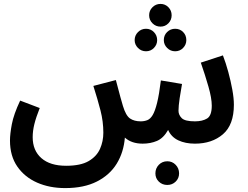

<svg xmlns="http://www.w3.org/2000/svg" viewBox="-20 -729 1266 981"><path d="M313 232Q233 232 169.5 204Q106 176 68.5 122Q31 68 31 -11Q31 -44 40.5 -94.5Q50 -145 83 -215L183 -177Q164 -129 155.5 -94.5Q147 -60 147 -28Q147 40 191.5 79Q236 118 318 118Q392 118 433 94Q474 70 491 31.5Q508 -7 508 -51Q508 -108 493.5 -164.5Q479 -221 457 -290L572 -320Q587 -263 595 -233.5Q603 -204 608 -188Q623 -138 644.5 -123.5Q666 -109 699 -109Q717 -109 732.5 -115Q748 -121 760 -141Q772 -161 782.5 -203Q793 -245 802 -318L910 -300Q904 -268 898 -227.5Q892 -187 892 -163Q892 -142 908.5 -125.5Q925 -109 976 -109Q1014 -109 1038 -123.5Q1062 -138 1062 -189Q1062 -227 1045 -286.5Q1028 -346 1006 -409L1119 -446Q1134 -407 1146.5 -361Q1159 -315 1167 -271Q1175 -227 1175 -194Q1175 -91 1119 -43Q1063 5 976 5Q927 5 891 -12Q855 -29 839 -65Q815 -23 782 -9Q749 5 709 5Q652 5 618 -26Q612 49 576.5 107Q541 165 475 198.5Q409 232 313 232ZM800 -593Q776 -593 759 -610Q742 -627 742 -651Q742 -675 759 -692Q776 -709 800 -709Q824 -709 840.5 -692Q857 -675 857 -651Q857 -627 840.5 -610Q824 -593 800 -593ZM726 -467Q702 -467 685 -484Q668 -501 668 -524Q668 -548 685 -565Q702 -582 726 -582Q750 -582 766.5 -565Q783 -548 783 -524Q783 -501 766.5 -484Q750 -467 726 -467ZM875 -467Q851 -467 834 -484Q817 -501 817 -524Q817 -549 834 -565.5Q851 -582 875 -582Q899 -582 915.5 -565.5Q932 -549 932 -524Q932 -501 915.5 -484Q899 -467 875 -467ZM835 216Q809 216 791.5 199Q774 182 774 157Q774 131 791.5 113Q809 95 835 95Q860 95 877.5 113Q895 131 895 157Q895 182 877.5 199Q860 216 835 216Z"/></svg>

Font: Noto Sans Arabic UI SmCn SmBd
Style: Regular
Weight: 600
Width: 4
Designer: Monotype Design Team, Nadine Chahine and Nizar Qandah
Foundry: Monotype Imaging Inc.
Version: Version 2.010; ttfautohint (v1.8.4.7-5d5b)